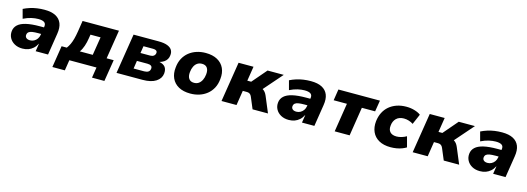

<svg xmlns="http://www.w3.org/2000/svg" viewBox="1 -1359 6413 2335"><g transform="rotate(15 3207.5 -191.0)"><path d="M222 11Q165 11 123 -12.5Q81 -36 60 -75Q39 -114 44 -161Q49 -209 84 -241.5Q119 -274 187 -290Q255 -306 359 -306H431L418 -220H360Q317 -220 288 -215.5Q259 -211 243.5 -199Q228 -187 225 -164Q222 -140 238.5 -125Q255 -110 287 -110Q313 -110 336 -122Q359 -134 375 -156Q391 -178 396 -209L412 -312Q419 -352 395.5 -369.5Q372 -387 319 -387Q279 -387 232.5 -376.5Q186 -366 133 -340L102 -456Q140 -475 182.5 -488.5Q225 -502 270.5 -508.5Q316 -515 364 -515Q450 -515 503.5 -487Q557 -459 578.5 -405.5Q600 -352 587 -273L544 0H388L403 -97H401Q383 -61 356 -37Q329 -13 296 -1Q263 11 222 11Z M634 133 677 -140H743Q763 -167 777.5 -198Q792 -229 803 -270Q814 -311 823 -367L844 -503H1302L1244 -140H1333L1289 133H1133L1154 0H812L791 133ZM907 -137H1070L1107 -367H980L972 -318Q965 -269 948.5 -219.5Q932 -170 907 -137Z M1406 0 1486 -503H1799Q1871 -503 1913 -486.5Q1955 -470 1971.5 -441.5Q1988 -413 1983 -376Q1981 -349 1967.5 -326Q1954 -303 1930.5 -287.5Q1907 -272 1874 -263V-264Q1929 -253 1951 -222.5Q1973 -192 1968 -141Q1961 -78 1901 -39Q1841 0 1733 0ZM1593 -105H1725Q1758 -105 1777.5 -117.5Q1797 -130 1800 -157Q1803 -182 1787 -193.5Q1771 -205 1740 -205H1608ZM1625 -309H1748Q1775 -309 1792 -322Q1809 -335 1812 -358Q1814 -378 1800.5 -388Q1787 -398 1762 -398H1639Z M2336 11Q2248 11 2188.5 -22Q2129 -55 2102 -114.5Q2075 -174 2084 -250Q2090 -315 2116.5 -364.5Q2143 -414 2185 -447.5Q2227 -481 2280 -498Q2333 -515 2393 -515Q2481 -515 2540.5 -482Q2600 -449 2627 -390.5Q2654 -332 2645 -255Q2639 -189 2612.5 -139.5Q2586 -90 2544 -56.5Q2502 -23 2449 -6Q2396 11 2336 11ZM2347 -127Q2381 -127 2405 -144Q2429 -161 2444.5 -192Q2460 -223 2464 -263Q2470 -316 2449.5 -346Q2429 -376 2383 -376Q2349 -376 2324.5 -359.5Q2300 -343 2285 -312.5Q2270 -282 2266 -241Q2260 -188 2281 -157.5Q2302 -127 2347 -127Z M2728 0 2808 -503H2996L2967 -320H3016L3173 -503H3377L3149 -242L3131 -282Q3156 -280 3174 -269.5Q3192 -259 3205.5 -242Q3219 -225 3229 -201L3313 0H3119L3059 -143Q3052 -159 3043.5 -168Q3035 -177 3023.5 -181.5Q3012 -186 2995 -186H2946L2917 0Z M3575 11Q3518 11 3476 -12.5Q3434 -36 3413 -75Q3392 -114 3397 -161Q3402 -209 3437 -241.5Q3472 -274 3540 -290Q3608 -306 3712 -306H3784L3771 -220H3713Q3670 -220 3641 -215.5Q3612 -211 3596.5 -199Q3581 -187 3578 -164Q3575 -140 3591.5 -125Q3608 -110 3640 -110Q3666 -110 3689 -122Q3712 -134 3728 -156Q3744 -178 3749 -209L3765 -312Q3772 -352 3748.5 -369.5Q3725 -387 3672 -387Q3632 -387 3585.5 -376.5Q3539 -366 3486 -340L3455 -456Q3493 -475 3535.5 -488.5Q3578 -502 3623.5 -508.5Q3669 -515 3717 -515Q3803 -515 3856.5 -487Q3910 -459 3931.5 -405.5Q3953 -352 3940 -273L3897 0H3741L3756 -97H3754Q3736 -61 3709 -37Q3682 -13 3649 -1Q3616 11 3575 11Z M4153 0 4210 -362H4043L4065 -503H4588L4565 -362H4398L4341 0Z M4857 11Q4770 11 4711 -22Q4652 -55 4625.5 -114Q4599 -173 4607 -249Q4614 -310 4638.5 -359Q4663 -408 4703.5 -442.5Q4744 -477 4798.5 -496Q4853 -515 4920 -515Q4974 -515 5023 -500.5Q5072 -486 5101 -463L5045 -333Q5022 -349 4990.5 -359Q4959 -369 4927 -369Q4896 -369 4872 -360Q4848 -351 4831 -334Q4814 -317 4804 -294Q4794 -271 4792 -243Q4786 -192 4812.5 -163Q4839 -134 4895 -134Q4925 -134 4958 -144Q4991 -154 5018 -170L5053 -39Q5031 -25 4999.5 -13Q4968 -1 4931.5 5Q4895 11 4857 11Z M5135 0 5215 -503H5403L5374 -320H5423L5580 -503H5784L5556 -242L5538 -282Q5563 -280 5581 -269.5Q5599 -259 5612.5 -242Q5626 -225 5636 -201L5720 0H5526L5466 -143Q5459 -159 5450.5 -168Q5442 -177 5430.5 -181.5Q5419 -186 5402 -186H5353L5324 0Z M5982 11Q5925 11 5883 -12.5Q5841 -36 5820 -75Q5799 -114 5804 -161Q5809 -209 5844 -241.5Q5879 -274 5947 -290Q6015 -306 6119 -306H6191L6178 -220H6120Q6077 -220 6048 -215.5Q6019 -211 6003.5 -199Q5988 -187 5985 -164Q5982 -140 5998.5 -125Q6015 -110 6047 -110Q6073 -110 6096 -122Q6119 -134 6135 -156Q6151 -178 6156 -209L6172 -312Q6179 -352 6155.5 -369.5Q6132 -387 6079 -387Q6039 -387 5992.5 -376.5Q5946 -366 5893 -340L5862 -456Q5900 -475 5942.5 -488.5Q5985 -502 6030.5 -508.5Q6076 -515 6124 -515Q6210 -515 6263.5 -487Q6317 -459 6338.5 -405.5Q6360 -352 6347 -273L6304 0H6148L6163 -97H6161Q6143 -61 6116 -37Q6089 -13 6056 -1Q6023 11 5982 11Z"/></g></svg>

Font: Nunito Sans 8pt Black
Style: Italic
Weight: 900
Italic angle: -9°
Version: Version 3.101;gftools[0.9.27]